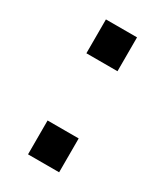

<svg xmlns="http://www.w3.org/2000/svg" viewBox="-143 -600 570 663"><g transform="rotate(30 142.0 -269.0)"><path d="M80 -403V-538H204V-403ZM80 0V-135H204V0Z"/></g></svg>

Font: Plus Jakarta Display Medium
Style: Regular
Weight: 500
Designer: Gumpita Rahayu
Foundry: Tokotype Studio
Version: Version 1.000